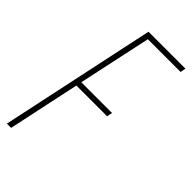

<svg xmlns="http://www.w3.org/2000/svg" viewBox="-225 -772 830 830"><g transform="rotate(45 190.0 -357.0)"><path d="M2 0H28L98 -329H286L291 -354H103L175 -689H375L380 -714H154Z"/></g></svg>

Font: Noto Sans ExtraCondensed Thin
Style: Italic
Weight: 100
Width: 2
Italic angle: -12°
Designer: Monotype Design Team
Foundry: Monotype Imaging Inc.
Version: Version 2.013